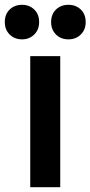

<svg xmlns="http://www.w3.org/2000/svg" viewBox="-59 -767 377 800"><path d="M104 -675Q104 -643 83.5 -623Q63 -603 33 -603Q2 -603 -18.5 -623Q-39 -643 -39 -675Q-39 -708 -18.5 -727.5Q2 -747 33 -747Q63 -747 83.5 -727.5Q104 -708 104 -675ZM298 -675Q298 -643 277.5 -623Q257 -603 226 -603Q195 -603 174.5 -623Q154 -643 154 -675Q154 -708 174.5 -727.5Q195 -747 226 -747Q257 -747 277.5 -727.5Q298 -708 298 -675ZM192 -533V13H67V-533Z"/></svg>

Font: Repo
Style: DemiBold
Weight: 600
Designer: Stefan Peev
Foundry: Context Ltd
Version: Version 001.000